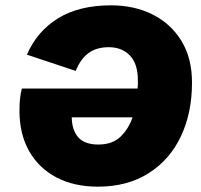

<svg xmlns="http://www.w3.org/2000/svg" viewBox="-20 -690 755 720"><path d="M347 10Q258 10 192 -24.5Q126 -59 89.5 -123Q53 -187 53 -275Q53 -300 55 -319.5Q57 -339 62 -358H496Q497 -366 497 -373.5Q497 -381 497 -389Q497 -451 467 -482Q437 -513 388 -513Q342 -513 312 -491Q282 -469 264 -424L81 -485Q119 -573 198 -621.5Q277 -670 396 -670Q484 -670 552.5 -635.5Q621 -601 660.5 -536.5Q700 -472 700 -380Q700 -267 658.5 -179Q617 -91 537.5 -40.5Q458 10 347 10ZM349 -148Q401 -148 431.5 -177Q462 -206 477 -250H249Q250 -201 274 -174.5Q298 -148 349 -148Z"/></svg>

Font: Work Sans ExtraBold
Style: Italic
Weight: 800
Italic angle: -13°
Designer: Wei Huang
Foundry: Wei Huang
Version: Version 2.012; ttfautohint (v1.8.3)